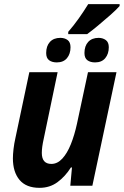

<svg xmlns="http://www.w3.org/2000/svg" viewBox="-20 -893 595 923"><path d="M308 -740Q335 -771 359 -805Q383 -839 404 -873H555V-864Q538 -845 509 -819.5Q480 -794 450.5 -769.5Q421 -745 399 -729H308ZM253 -593Q230 -593 216 -603.5Q202 -614 202 -638Q202 -672 220 -691.5Q238 -711 270 -711Q291 -711 305 -700.5Q319 -690 319 -666Q319 -634 302 -613.5Q285 -593 253 -593ZM437 -593Q414 -593 400 -603.5Q386 -614 386 -638Q386 -672 404 -691.5Q422 -711 454 -711Q474 -711 488.5 -700.5Q503 -690 503 -666Q503 -634 486 -613.5Q469 -593 437 -593ZM170 10Q106 10 74 -28Q42 -66 42 -132Q42 -150 45 -176.5Q48 -203 54 -229L121 -546H257L190 -225Q181 -185 181 -158Q181 -105 227 -105Q256 -105 279.5 -130.5Q303 -156 320.5 -199.5Q338 -243 350 -298L403 -546H540L424 0H318L326 -88H321Q293 -44 256 -17Q219 10 170 10Z"/></svg>

Font: Noto Sans SemiCondensed
Style: Bold Italic
Weight: 700
Width: 4
Italic angle: -12°
Designer: Monotype Design Team
Foundry: Monotype Imaging Inc.
Version: Version 2.013; ttfautohint (v1.8.4.7-5d5b)